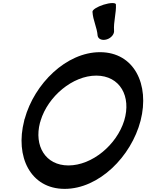

<svg xmlns="http://www.w3.org/2000/svg" viewBox="-20 -1172 937 1229"><path d="M572 -1096C575 -1042 601 -997 605 -943C609 -921 635 -911 664 -920C693 -929 713 -955 710 -977C706 -1031 725 -1090 722 -1144C720 -1156 684 -1155 643 -1142C602 -1129 570 -1109 572 -1096ZM135 -400C75 -169 175 37 394 37C613 37 820 -169 880 -400C939 -631 839 -838 620 -838C405 -838 200 -637 138 -411C136 -407 135 -404 135 -400ZM240 -400C287 -555 445 -688 596 -688C748 -688 822 -555 775 -400C727 -245 570 -113 418 -113C271 -113 197 -238 236 -387C238 -391 239 -396 240 -400Z"/></svg>

Font: Nupuram Black Oblique
Style: Regular
Weight: 900
Designer: Santhosh Thottingal (santhosh.thottingal@gmail.com)
Foundry: SMC
Version: Version 1.000